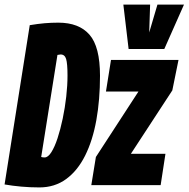

<svg xmlns="http://www.w3.org/2000/svg" viewBox="-38 -809 824 839"><path d="M134 10Q94 10 55 6.5Q16 3 -18 -3L92 -699Q128 -705 157 -707.5Q186 -710 217 -710Q307 -710 353 -657.5Q399 -605 399 -478Q399 -373 383 -284Q367 -195 334 -129Q301 -63 251 -26.5Q201 10 134 10ZM157 -121Q172 -121 186.5 -144Q201 -167 213.5 -205Q226 -243 236 -290.5Q246 -338 251.5 -387Q257 -436 257 -479Q257 -531 251 -551Q245 -571 227 -571Q223 -571 220 -570Q217 -569 213 -569L142 -123Q149 -121 157 -121ZM361 0 381 -123 567 -409H425L447 -547H742L715 -414L534 -137H685L664 0ZM766 -789 680 -595H524L501 -789H618L614 -667L650 -789Z"/></svg>

Font: Georama ExtraCondensed ExtraBold
Style: Italic
Weight: 800
Width: 2
Italic angle: -9°
Designer: Jean-Baptiste Levee
Foundry: Production Type
Version: Version 1.000